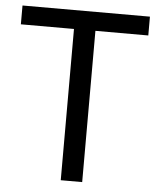

<svg xmlns="http://www.w3.org/2000/svg" viewBox="-52 -759 659 803"><g transform="rotate(5 278.0 -357.0)"><path d="M323 0H233V-635H10V-714H545V-635H323Z"/></g></svg>

Font: Noto Sans Nag Mundari
Style: Regular
Weight: 400
Designer: Muthu Nedumaran
Version: Version 1.000; ttfautohint (v1.8.4.7-5d5b)